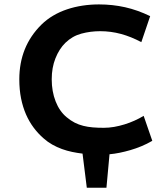

<svg xmlns="http://www.w3.org/2000/svg" viewBox="-20 -695 762 879"><path d="M677.2 -50.3Q652.8 -36.1 627.4 -25.6Q602.1 -15.1 576.9 -7.8Q551.8 -0.5 527.6 4.4Q503.4 9.3 481.4 11.2L467.3 164.6H377.4L357.9 8.3Q334 5.4 310.3 0.5Q286.6 -4.4 263.7 -12.7Q240.7 -21 219.5 -33Q198.2 -44.9 179.7 -61.5Q154.8 -83 134.3 -110.4Q113.8 -137.7 99.1 -171.1Q84.5 -204.6 76.4 -244.6Q68.4 -284.7 68.4 -332Q68.4 -406.7 93.5 -469.2Q118.7 -531.7 169.4 -582Q193.8 -606 223.6 -623.5Q253.4 -641.1 287.1 -652.3Q320.8 -663.6 357.7 -669.2Q394.5 -674.8 433.1 -674.8Q495.1 -674.8 552.7 -661.9Q610.4 -648.9 667.5 -621.1L627 -502Q580.6 -526.9 533.9 -539.6Q487.3 -552.2 438.5 -552.2Q394 -552.2 352.5 -541Q311 -529.8 279.3 -499Q251 -471.2 233.9 -428.2Q216.8 -385.3 216.8 -332Q216.8 -276.4 234.6 -231Q252.4 -185.5 284.7 -158.7Q303.2 -143.1 322 -133.5Q340.8 -124 361.3 -118.9Q381.8 -113.8 405 -111.8Q428.2 -109.9 455.1 -109.9Q478.5 -109.9 502.4 -114Q526.4 -118.2 550 -125.5Q573.7 -132.8 595.9 -142.8Q618.2 -152.8 637.7 -164.6Z"/></svg>

Font: PT Astra Sans
Style: Bold
Weight: 700
Designer: A.Korolkova, I. Chaeva
Foundry: ParaType Ltd
Version: Version 1.001; ttfautohint (v1.6)